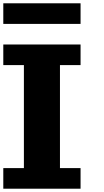

<svg xmlns="http://www.w3.org/2000/svg" viewBox="-20 -1145 634 1165"><path d="M468.8 -875V-750H343.8V-125H468.8V0H0V-125H125V-750H0V-875ZM468.8 -1125V-1000H0V-1125Z"/></svg>

Font: CraftyPE
Style: Regular
Weight: 400
Designer: Erek Butcher
Foundry: Haunted Coop
Version: Version 0.018;April 4, 2024;FontCreator 15.0.0.2962 64-bit